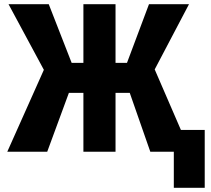

<svg xmlns="http://www.w3.org/2000/svg" viewBox="-20 -731 1017 925"><path d="M251 -283.7 21 -710.9H214.8L325.2 -428.2H431.2L410.6 -283.7ZM321.8 -310.5 207.5 0H15.1L192.4 -397ZM536.6 -710.9V0H381.8V-710.9ZM890.6 -710.9 666 -283.7H506.8L485.8 -428.2H591.8L697.8 -710.9ZM704.1 0 595.7 -310.5 725.1 -397 897 0ZM966.3 -105V173.8H817.4V-105Z"/></svg>

Font: Roboto Condensed ExtraBold
Style: Regular
Weight: 800
Designer: Christian Robertson
Foundry: Google
Version: Version 3.008; 2023